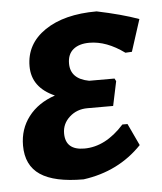

<svg xmlns="http://www.w3.org/2000/svg" viewBox="-42 -512 470 558"><g transform="rotate(-5 193.0 -232.5)"><path d="M180 9Q95 9 54 -18.5Q13 -46 13 -104Q13 -152 40.5 -188Q68 -224 118 -241Q52 -270 52 -332Q52 -397 108.5 -435.5Q165 -474 260 -474Q332 -459 382 -441L352 -348L333 -347Q281 -385 231 -385Q201 -385 184 -371Q167 -357 167 -330Q167 -285 221 -275H295L299 -267L284 -196H209Q178 -196 156.5 -176.5Q135 -157 135 -129Q135 -80 190 -80Q252 -80 306 -140H321L351 -76Q283 -5 180 9Z"/></g></svg>

Font: Alegreya Sans SC
Style: Bold Italic
Weight: 700
Italic angle: -7°
Designer: Juan Pablo del Peral
Foundry: Huerta Tipografica
Version: Version 2.007